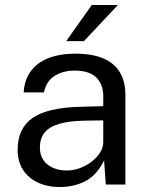

<svg xmlns="http://www.w3.org/2000/svg" viewBox="-20 -743 593 773"><path d="M221.3 10Q171.2 10 132.8 -7.9Q94.3 -25.7 72.7 -59.2Q51 -92.6 51 -139.9Q51 -225.9 110.9 -267.9Q170.8 -310 303.6 -313L395.7 -315.6V-356Q395.7 -403.6 367.2 -431.4Q338.7 -459.1 279 -458.8Q234.4 -458.6 200.6 -437.9Q166.7 -417.3 157 -371.1H75.3Q78.3 -421.3 103.8 -456.1Q129.2 -490.9 175 -508.9Q220.9 -527 283.4 -527Q350.8 -527 395.5 -508Q440.3 -489 462.6 -451.9Q484.9 -414.8 484.9 -360.8V0H406L399.1 -97.1Q369.2 -36.7 323.1 -13.4Q277 10 221.3 10ZM249.2 -56.6Q275.3 -56.6 301.2 -66Q327 -75.4 348.3 -91.7Q369.6 -108 382.6 -128.2Q395.6 -148.4 395.7 -169.8V-258.4L319.1 -257.1Q259.7 -256.1 220.1 -244.9Q180.5 -233.8 160.6 -210.4Q140.7 -187 140.7 -148.8Q140.7 -105.3 171.1 -80.9Q201.5 -56.6 249.2 -56.6ZM349.6 -723H454.8L318 -577.5H246.6Z"/></svg>

Font: Public Sans Thin
Style: Regular
Weight: 100
Designer: The Public Sans project authors (U.S. Web Design System). Libre Franklin designed by Pablo Impallari and Rodrigo Fuenzal
Version: Version 1.008